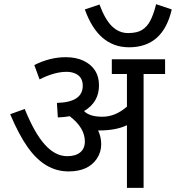

<svg xmlns="http://www.w3.org/2000/svg" viewBox="-20 -909 851 929"><path d="M302.2 -561.5Q243.7 -561.5 171.4 -524.9L146 -594.2Q221.2 -632.3 298.3 -632.3Q349.1 -632.3 385.7 -614.3Q459 -578.1 459 -496.1Q459 -414.1 386.7 -371.6Q413.1 -344.2 475.6 -344.2Q538.1 -344.2 594.2 -393.1V-550.8H521V-622.1H778.8V-550.8H674.8V0H594.2V-303.2Q541.5 -277.8 459 -277.8H454.6Q469.7 -247.1 469.7 -210Q469.7 -172.9 448.2 -140.6Q406.7 -79.6 312 -79.6Q197.3 -79.1 114.3 -196.3Q71.3 -256.8 29.3 -356.4L99.6 -381.8Q147 -264.6 197.3 -209Q247.6 -153.3 305.2 -153.3Q345.7 -153.3 368.2 -171.9Q390.6 -190.4 390.6 -224.6Q390.6 -290.5 317.4 -346.7Q291 -341.8 259.8 -340.8L255.4 -411.1Q380.4 -414.1 380.4 -494.1Q380.4 -539.1 340.8 -554.7Q323.2 -561.5 302.2 -561.5ZM604.5 -680.2Q455.6 -680.2 390.6 -863.3L461.4 -887.2Q487.8 -815.4 521.5 -782.2Q555.7 -749 599.6 -749Q643.6 -749 668 -764.6Q692.4 -780.3 707 -808.6Q722.7 -837.9 735.4 -888.7L811 -863.3Q769 -680.2 604.5 -680.2Z"/></svg>

Font: NotoSans
Style: Regular
Weight: 400
Designer: Monotype Design team
Foundry: Monotype Imaging Inc.
Version: Version 1.04